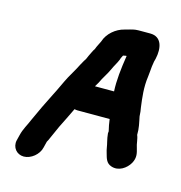

<svg xmlns="http://www.w3.org/2000/svg" viewBox="-108 -729 881 932"><g transform="rotate(15 332.0 -263.0)"><path d="M94 105C130 105 168 74 176 38L184 6L189 -3C201 -29 210 -50 223 -79C241 -114 256 -146 273 -181C278 -180 283 -179 288 -179H450C453 -157 456 -140 461 -120L460 -110C461 -96 464 -82 467 -69C472 -51 473 -33 479 -15C486 10 491 32 517 41C556 55 594 28 611 -2C628 -33 620 -55 614 -77C607 -96 607 -121 599 -139C600 -173 593 -199 587 -229C586 -246 585 -259 582 -273C576 -319 569 -371 577 -426L580 -456C581 -464 581 -471 582 -478L586 -504L590 -519C603 -576 591 -631 533 -631H487C478 -631 468 -631 459 -630C443 -628 423 -621 407 -617C366 -607 326 -574 313 -532C307 -518 298 -504 293 -489C285 -478 279 -462 272 -449C267 -437 264 -429 257 -420C249 -406 239 -388 231 -372L202 -321C186 -291 170 -253 153 -221C130 -176 105 -124 84 -77C72 -47 56 -24 48 10L41 38C33 74 58 105 94 105ZM436 -314H340C345 -322 349 -329 353 -336C365 -363 383 -387 395 -414C403 -433 415 -450 423 -470C424 -476 430 -487 433 -493C435 -494 437 -494 438 -494C440 -495 442 -495 443 -495C445 -496 448 -496 450 -496C451 -495 450 -494 450 -493C440 -429 433 -368 436 -314Z"/></g></svg>

Font: Electronic
Style: UltThkIt
Weight: 900
Version: Version 1.011